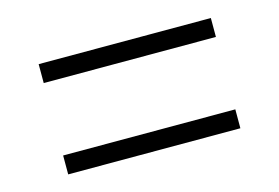

<svg xmlns="http://www.w3.org/2000/svg" viewBox="-50 -581 670 461"><g transform="rotate(-15 285.0 -350.0)"><path d="M71 -440V-487H499V-440ZM71 -213V-260H499V-213Z"/></g></svg>

Font: Montserrat-Alt1 Light
Style: Regular
Weight: 300
Designer: Differentunic
Foundry: Differentunic
Version: Version 7.222